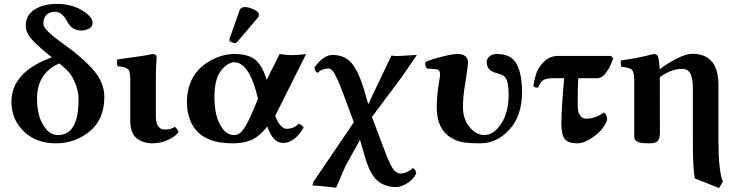

<svg xmlns="http://www.w3.org/2000/svg" viewBox="-20 -718 3763 975"><path d="M303.2 -377 280.8 -396Q168 -346.2 168 -216.8Q168 -173.8 178 -134Q188 -94.2 213.4 -63.2Q238.8 -32.2 274.9 -32.2Q378.9 -32.2 378.9 -213.9Q378.9 -256.8 359.1 -303Q339.4 -349.1 303.2 -377ZM243.2 -426.8 229 -438Q164.1 -491.2 137.5 -522.7Q110.8 -554.2 110.8 -586.9Q110.8 -642.1 156.5 -670.2Q202.1 -698.2 267.1 -698.2Q343.3 -698.2 396.7 -665.5Q450.2 -632.8 450.2 -603Q450.2 -582 431.6 -572.5Q413.1 -563 391.1 -563Q345.2 -563 321.8 -607.9Q295.9 -657.7 259.8 -658.2Q231.9 -658.2 216.1 -642.6Q200.2 -627 200.2 -596.9Q200.2 -566.9 297.9 -498Q400.9 -424.8 455.3 -361.3Q509.8 -297.9 509.8 -226.1Q509.8 -112.3 435.8 -51.3Q361.8 9.8 264.2 9.8Q164.1 9.8 101.1 -50.5Q38.1 -110.8 38.1 -200.2Q38.1 -352.5 243.2 -426.8Z M771.5 -127Q771.5 -91.8 783.9 -75.9Q796.4 -60.1 815.4 -60.1Q849.6 -60.1 867.7 -74.2Q885.7 -59.1 885.7 -45.9Q869.6 -23.9 832 -7.1Q794.4 9.8 754.4 9.8Q704.6 9.8 671.4 -18.1Q641.6 -43.9 641.6 -105V-314Q641.6 -356 630.1 -366.9Q618.7 -377.9 576.7 -381.8Q574.7 -386.7 574.2 -398.9Q573.7 -411.1 574.7 -416Q733.9 -437 752.4 -443.8Q775.4 -443.8 775.4 -426.8Q775.4 -425.8 775.4 -423.6Q775.4 -421.4 774.9 -414.8Q774.4 -408.2 773.9 -401.1Q773.4 -394 772.9 -383.8Q772.5 -373.5 772.2 -364Q772 -354.5 771.7 -343Q771.5 -331.5 771.5 -321.3Z M1224.1 -682.1Q1242.2 -682.1 1268.6 -670.2Q1294.9 -658.2 1294.9 -644Q1294.9 -635.3 1290 -628.9L1186 -506.8Q1179.2 -499 1175.3 -499Q1168.5 -499 1156.7 -503.4Q1145 -507.8 1145 -513.2Q1145 -519 1146 -522L1196.3 -665Q1202.1 -682.1 1224.1 -682.1ZM1169.9 -443.8Q1244.1 -443.8 1279.5 -411.9Q1314.9 -379.9 1334 -312L1399.9 -443.8Q1438 -438 1457 -438Q1485.8 -438 1534.2 -442.9L1377.9 -130.9Q1383.8 -109.4 1395.3 -93Q1406.7 -76.7 1416.7 -70.3Q1426.8 -64 1433.1 -64Q1474.6 -64 1495.1 -89.8Q1510.7 -86.4 1522 -70.3Q1476.1 7.8 1418 7.8Q1389.2 7.8 1370.4 -13.9Q1351.6 -35.6 1337.4 -75.2Q1294.4 -22.9 1255.4 -6.6Q1216.3 9.8 1161.1 9.8Q1059.1 9.8 1002.4 -32.2Q965.3 -59.6 947.3 -103.3Q929.2 -147 929.2 -202.1Q929.2 -251 945.1 -293Q960.9 -335 986.6 -362.1Q1012.2 -389.2 1044.7 -408Q1077.1 -426.8 1109.1 -435.3Q1141.1 -443.8 1169.9 -443.8ZM1290 -216.8 1281.2 -251Q1262.7 -321.8 1233.6 -361.8Q1204.6 -401.9 1169.9 -401.9Q1157.7 -401.9 1143.6 -395Q1129.4 -388.2 1115 -373.8Q1100.6 -359.4 1090.3 -339.8Q1069.3 -299.3 1068.8 -226.1Q1068.8 -181.2 1077.4 -139.6Q1085.9 -98.1 1110.1 -65.2Q1134.3 -32.2 1168.9 -32.2Q1196.8 -32.2 1219 -65.2Q1241.2 -98.1 1270 -168Z M1726.1 -233.9Q1687.5 -337.9 1669.4 -357.9Q1659.2 -369.6 1648.9 -370.1Q1614.7 -370.1 1592.8 -348.1Q1580.6 -351.1 1576.7 -376Q1623.5 -439 1668 -439Q1731.9 -439 1766.8 -396Q1801.8 -353 1829.1 -261.2L1850.1 -189L1967.8 -436Q1987.8 -433.1 1995.1 -433.1L2096.7 -439L2023.9 -332L1868.7 -124L1934.1 48.8Q1960.9 120.6 1977.3 141.8Q1993.7 163.1 2016.1 163.1Q2030.3 163.1 2047.6 155Q2064.9 147 2074.7 136.2Q2088.9 137.2 2093.8 162.1Q2080.6 190.9 2051.8 210Q2018.6 231.9 1991.7 231.9Q1934.6 231.9 1896.2 199Q1857.9 166 1831.1 71.8L1808.1 -7.8L1733.9 126L1687 234.9L1592.8 225.1L1566.9 224.1L1569.8 208L1776.9 -97.2Z M2630.9 -250Q2630.9 -129.9 2566.9 -60.1Q2502.9 9.8 2419.9 9.8Q2359.9 9.8 2329.3 4.4Q2298.8 -1 2266.6 -21Q2197.8 -64 2197.8 -174.8Q2197.8 -224.6 2208 -291Q2209 -300.8 2211.9 -316.9Q2214.8 -333 2214.8 -340.8Q2214.8 -358.9 2202.6 -365.2Q2200.7 -366.2 2147.9 -370.1Q2139.2 -381.3 2138.7 -400.9Q2157.7 -413.1 2217.3 -428.5Q2276.9 -443.8 2301.8 -443.8Q2356.9 -443.8 2356.9 -398.9Q2356.9 -389.2 2342.8 -296.9Q2330.6 -229 2331.1 -171.9Q2331.1 -113.8 2364.5 -73Q2397.9 -32.2 2439.9 -32.2Q2487.8 -32.2 2525.9 -90.8Q2563 -148.9 2563 -237.8Q2563 -299.8 2545.9 -325.2Q2537.1 -337.4 2507.8 -345.2Q2481 -352.1 2467.8 -362.8Q2451.7 -377 2451.7 -403.8Q2451.7 -418.9 2465.3 -431.4Q2479 -443.8 2501 -443.8Q2564 -443.8 2591.8 -410.2Q2630.9 -361.8 2630.9 -250Z M2844.7 -320.8H2795.4Q2757.3 -320.8 2741.9 -313Q2726.6 -305.2 2711.4 -272.9Q2693.4 -272.9 2688.5 -280.8Q2693.4 -314.9 2703.4 -345.5Q2713.4 -376 2742.9 -405Q2772.5 -434.1 2815.4 -434.1H3082.5L3093.8 -421.9Q3082.5 -384.8 3060.5 -352.8Q3038.6 -320.8 3011.7 -320.8H2916.5Q2913.6 -284.7 2913.6 -178.2Q2913.6 -148.4 2925.5 -131.8Q2937.5 -115.2 2955.6 -115.2Q3003.4 -115.2 3045.4 -146Q3053.2 -145 3058.3 -134Q3063.5 -123 3063.5 -109.9Q3046.4 -62 2998 -26.1Q2949.7 9.8 2911.6 9.8Q2864.7 9.8 2847.7 -12.2Q2830.6 -34.2 2830.6 -91.8Q2830.6 -154.8 2844.7 -320.8Z M3331.1 -43.5Q3331.1 -15.6 3320.6 -2.9Q3310.1 9.8 3278.3 9.8Q3268.6 9.8 3260.7 9.5Q3252.9 9.3 3245.8 8.5Q3238.8 7.8 3233.2 6.8Q3227.5 5.9 3222.9 4.2Q3218.3 2.4 3214.6 0.2Q3210.9 -2 3208.3 -4.4Q3205.6 -6.8 3203.9 -10.3Q3202.1 -13.7 3201.4 -17.3Q3200.7 -21 3200.7 -25.9Q3200.7 -46.9 3200.7 -81.1Q3200.7 -115.2 3200.7 -191.2Q3200.7 -267.1 3200.7 -309.1Q3200.7 -351.1 3189.2 -363Q3177.7 -375 3135.7 -378.9Q3129.9 -397.9 3133.3 -411.1Q3218.3 -422.4 3299.3 -443.8Q3318.4 -443.8 3322.8 -426.8Q3328.1 -402.8 3330.1 -366.2Q3362.8 -392.1 3412.4 -418.2Q3461.9 -444.3 3493.7 -444.8Q3557.6 -445.8 3593 -407.5Q3628.4 -369.1 3628.4 -284.2V0Q3628.4 146 3650.4 205.1L3631.3 236.8L3508.3 188Q3498.5 142.1 3498.5 0V-267.1Q3498.5 -316.9 3486.6 -342.5Q3474.6 -368.2 3443.4 -368.2Q3389.2 -368.2 3330.6 -326.2V-321.3Q3330.6 -228.5 3331.1 -43.5Z"/></svg>

Font: Linux Libertine
Style: Bold
Weight: 700
Designer: Philipp H. Poll
Foundry: Philipp H. Poll
Version: Version 5.0.3